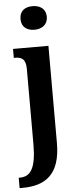

<svg xmlns="http://www.w3.org/2000/svg" viewBox="-79 -797 435 1070"><g transform="rotate(-5 138.5 -262.0)"><path d="M146 -632C185 -632 220 -652 220 -698C220 -745 185 -764 146 -764C105 -764 73 -745 73 -698C73 -652 105 -632 146 -632ZM-14 240H2C127 240 215 187 215 8V-536H17V-486H22C57 -486 84 -477 84 -419V2C84 141 51 182 -8 182H-14Z"/></g></svg>

Font: Noto Serif Sinhala ExtraCondensed
Style: Bold
Weight: 700
Width: 2
Designer: Jelle Bosma - Monotype Design Team
Foundry: Monotype Imaging Inc.
Version: Version 2.007